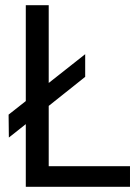

<svg xmlns="http://www.w3.org/2000/svg" viewBox="-20 -717 535 737"><path d="M79 -240.5 14 -189 13 -277 79 -329V-697H167V-398.5L307 -509V-422L167 -310.5V-79H479V0H79Z"/></svg>

Font: HK Grotesk
Style: Regular
Weight: 400
Designer: Alfredo Marco Pradil
Foundry: Hanken Design Co.
Version: Version 3.001